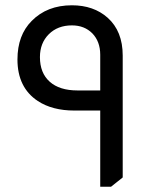

<svg xmlns="http://www.w3.org/2000/svg" viewBox="-20 -706 557 726"><path d="M261 -288Q178 -288 123 -324Q46 -375 46 -481Q46 -573 100 -627Q158 -686 252 -686Q334 -686 387 -639Q444 -588 444 -496V-35L400 0H359V-288ZM359 -499Q359 -549 329 -580Q299 -610 252 -610Q198 -610 164.5 -576.5Q131 -543 131 -490Q131 -430 168 -397Q205 -364 273 -364H359Z"/></svg>

Font: Almarai
Style: Regular
Weight: 400
Designer: Boutros International 2019
Foundry: Created by Boutros International 2019
Version: Version 1.10